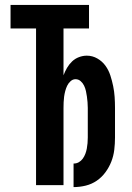

<svg xmlns="http://www.w3.org/2000/svg" viewBox="-20 -755 540 783"><path d="M280 8V-88Q292 -88 301.5 -93.5Q311 -99 317.5 -108Q324 -117 328 -127.5Q332 -138 334 -149Q336 -160 337 -171Q338 -182 338 -194V-315Q338 -326 337 -338Q336 -350 334.5 -361Q333 -372 330.5 -383.5Q328 -395 323 -405.5Q318 -416 309 -424Q300 -432 288 -432Q277 -432 268 -424Q259 -416 254 -405.5Q249 -395 246 -383.5Q243 -372 241.5 -361Q240 -350 239.5 -338Q239 -326 239 -315V0H127V-639H23V-735H343V-639H239V-448Q245 -464 253.5 -478.5Q262 -493 274 -504.5Q286 -516 302 -522Q318 -528 334 -528Q357 -528 377 -516.5Q397 -505 410 -487Q423 -469 430 -447.5Q437 -426 441.5 -404Q446 -382 447.5 -359.5Q449 -337 449 -315V-194Q449 -169 446 -144Q443 -119 434 -96Q425 -73 410 -52.5Q395 -32 374.5 -18Q354 -4 329.5 2Q305 8 280 8Z"/></svg>

Font: Iosevka Custom
Style: Bold
Weight: 700
Monospace: yes
Designer: Belleve Invis
Foundry: Belleve Invis
Version: Version 30.3.3; ttfautohint (v1.8.3)